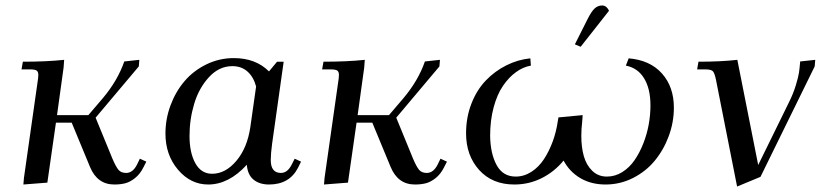

<svg xmlns="http://www.w3.org/2000/svg" viewBox="-20 -663 2986 697"><path d="M58.1 -411.1 63 -439Q149.4 -439 212.9 -445.8L210.9 -418L187 -245.1H300.8L353 -306.2Q407.2 -370.6 431.2 -439.9L485.8 -445.8L483.9 -421.9L327.1 -235.8L388.2 -86.9Q400.9 -57.1 410.4 -46.1Q419.9 -35.2 438 -35.2Q461.9 -35.2 477.1 -64.9L487.8 -86.9L511.2 -76.2L500 -54.2Q487.8 -30.3 469.7 -16.1Q451.7 -2 434.3 2.4Q417 6.8 395 6.8Q333.5 6.8 307.1 -56.2L240.2 -217.8H183.1L151.9 0L64.9 6.8L66.9 -17.1L116.2 -363.8Q119.1 -380.9 119.1 -391.1Q119.1 -402.8 112.8 -407Q106.4 -411.1 88.9 -411.1Z M580.6 -178.2Q580.6 -231 599.1 -280.8Q617.7 -330.6 649.9 -368.4Q682.1 -406.2 729 -429.2Q775.9 -452.1 828.6 -452.1Q908.2 -452.1 956.5 -403.8L985.8 -439H1009.8L967.8 -141.1Q962.9 -104.5 962.9 -82Q962.9 -35.2 1000 -35.2Q1023.4 -35.2 1038.6 -64.9L1049.8 -86.9L1072.8 -76.2L1062 -54.2Q1030.8 6.8 956.5 6.8Q922.4 6.8 900.6 -10.7Q878.9 -28.3 876 -64.9Q810.5 6.8 735.8 6.8Q671.9 6.8 626.2 -46.9Q580.6 -100.6 580.6 -178.2ZM668 -169.9Q668 -108.4 689.2 -70.3Q710.4 -32.2 750 -32.2Q798.3 -32.2 837.9 -78.9Q877.4 -125.5 888.7 -201.2L909.7 -349.1Q900.4 -383.8 878.4 -403.3Q856.4 -422.9 823.7 -422.9Q775.4 -422.9 738.8 -383.1Q702.1 -343.3 685.1 -286.6Q668 -230 668 -169.9Z M1149.4 -411.1 1154.3 -439Q1240.7 -439 1304.2 -445.8L1302.2 -418L1278.3 -245.1H1392.1L1444.3 -306.2Q1498.5 -370.6 1522.5 -439.9L1577.1 -445.8L1575.2 -421.9L1418.5 -235.8L1479.5 -86.9Q1492.2 -57.1 1501.7 -46.1Q1511.2 -35.2 1529.3 -35.2Q1553.2 -35.2 1568.4 -64.9L1579.1 -86.9L1602.5 -76.2L1591.3 -54.2Q1579.1 -30.3 1561 -16.1Q1543 -2 1525.6 2.4Q1508.3 6.8 1486.3 6.8Q1424.8 6.8 1398.4 -56.2L1331.5 -217.8H1274.4L1243.2 0L1156.2 6.8L1158.2 -17.1L1207.5 -363.8Q1210.4 -380.9 1210.4 -391.1Q1210.4 -402.8 1204.1 -407Q1197.8 -411.1 1180.2 -411.1Z M1671.9 -179.2Q1671.9 -236.8 1691.4 -286.9Q1710.9 -336.9 1743.9 -371.1Q1776.9 -405.3 1818.6 -426Q1860.4 -446.8 1905.3 -451.2L1907.2 -424.8Q1878.9 -419.9 1853 -401.1Q1827.1 -382.3 1805.9 -351.3Q1784.7 -320.3 1772 -273.2Q1759.3 -226.1 1759.3 -169.9Q1760.3 -105 1783 -63.5Q1805.7 -22 1852.1 -22Q1882.3 -22 1909.2 -39.3Q1936 -56.6 1954.8 -85.4Q1973.6 -114.3 1986.6 -149.7Q1999.5 -185.1 2004.9 -223.1L2007.3 -236.8L2095.2 -245.1L2093.3 -219.2Q2090.3 -194.8 2090.3 -169.9Q2090.3 -128.4 2099.4 -96.2Q2108.4 -64 2129.9 -43Q2151.4 -22 2183.1 -22Q2212.9 -22 2239 -38.3Q2265.1 -54.7 2283.4 -81.3Q2301.8 -107.9 2315.2 -141.8Q2328.6 -175.8 2335 -211.2Q2341.3 -246.6 2341.3 -279.8Q2341.3 -341.3 2318.1 -378.9Q2294.9 -416.5 2252 -424.8L2262.2 -451.2Q2339.8 -444.8 2383.1 -396.2Q2426.3 -347.7 2426.3 -272Q2426.3 -219.2 2407.7 -168.9Q2389.2 -118.7 2356.9 -79.6Q2324.7 -40.5 2277.8 -16.8Q2231 6.8 2178.2 6.8Q2126.5 6.8 2087.2 -16.1Q2047.9 -39.1 2025.9 -80.1Q1992.2 -39.1 1946 -16.1Q1899.9 6.8 1847.2 6.8Q1767.1 6.8 1719.5 -45.9Q1671.9 -98.6 1671.9 -179.2ZM2066.9 -502 2113.3 -594.2Q2127 -621.6 2138.7 -632.3Q2150.4 -643.1 2166 -643.1Q2181.6 -643.1 2190.9 -624L2087.9 -493.2Z M2510.7 -411.1 2515.6 -439Q2597.2 -439 2656.7 -445.8L2732.4 -64L2843.8 -291Q2859.9 -323.2 2868.9 -353Q2877.9 -382.8 2880.4 -398.9Q2882.8 -415 2884.8 -439.9L2939.5 -445.8L2937.5 -421.9L2740.7 -21L2655.8 14.2L2579.6 -371.1Q2574.7 -396 2568.6 -403.6Q2562.5 -411.1 2541.5 -411.1Z"/></svg>

Font: Dihjauti S
Style: Bold Italic
Weight: 700
Italic angle: -9°
Designer: T. Christopher White
Version: Version 3.0.0